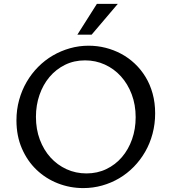

<svg xmlns="http://www.w3.org/2000/svg" viewBox="-20 -961 902 991"><path d="M426.3 -65.9Q482.4 -65.9 529.1 -88.4Q575.7 -110.8 609.4 -150.1Q643.1 -189.5 661.6 -242.2Q680.2 -294.9 680.2 -356Q680.2 -419.9 659.9 -473.9Q639.6 -527.8 604.2 -566.9Q568.8 -606 521.2 -627.7Q473.6 -649.4 418.9 -649.4Q361.8 -649.4 315.2 -626.2Q268.6 -603 235.4 -563.5Q202.1 -523.9 183.8 -470.9Q165.5 -418 165.5 -357.9Q165.5 -293.9 185.5 -240.5Q205.6 -187 240.7 -148.2Q275.9 -109.4 323.5 -87.6Q371.1 -65.9 426.3 -65.9ZM409.7 9.8Q341.3 9.8 278.8 -14.6Q216.3 -39.1 168.7 -84.5Q121.1 -129.9 93 -194.6Q64.9 -259.3 64.9 -339.8Q64.9 -395.5 78.9 -445.6Q92.8 -495.6 117.7 -538.3Q142.6 -581.1 177 -615.7Q211.4 -650.4 252.9 -674.6Q294.4 -698.7 341.1 -711.9Q387.7 -725.1 437.5 -725.1Q481.9 -725.1 524.7 -714.4Q567.4 -703.6 605.7 -683.1Q644 -662.6 676 -632.3Q708 -602.1 731.4 -563.5Q754.9 -524.9 767.8 -477.8Q780.8 -430.7 780.8 -376Q780.8 -320.8 767.3 -270.5Q753.9 -220.2 729.2 -177.5Q704.6 -134.8 670.7 -100.1Q636.7 -65.4 595.5 -41Q554.2 -16.6 507.1 -3.4Q460 9.8 409.7 9.8ZM379.4 -782.2 480 -940.9H587.9L453.1 -782.2Z"/></svg>

Font: Proza Libre
Style: Regular
Weight: 400
Designer: Jasper de Waard
Foundry: Jasper de Waard
Version: Version 1.001; ttfautohint (v1.4.1.8-43bc)